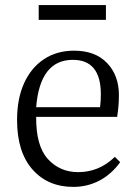

<svg xmlns="http://www.w3.org/2000/svg" viewBox="-20 -720 531 754"><path d="M268 14Q168 14 107.5 -54.5Q47 -123 47 -249Q47 -332 74.5 -393Q102 -454 152.5 -487.5Q203 -521 271 -521Q354 -521 400.5 -472.5Q447 -424 447 -346Q447 -305 440 -261H122Q121 -147 168 -95.5Q215 -44 287 -44Q327 -44 363 -58.5Q399 -73 431 -104L452 -83Q416 -34 369 -10Q322 14 268 14ZM122 -299H373Q376 -322 376 -350Q376 -485 266 -485Q137 -485 122 -299ZM132 -642V-700H396V-642Z"/></svg>

Font: Literata 36pt Light
Style: Regular
Weight: 300
Designer: Latin by Veronika Burian and Jose Scaglione. Greek by Irene Vlachou. Cyrillic by Vera Evstafieva.
Foundry: TypeTogether
Version: Version 3.002